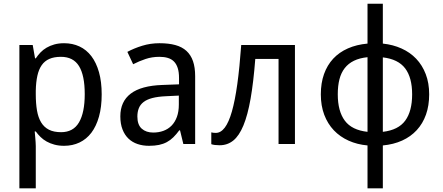

<svg xmlns="http://www.w3.org/2000/svg" viewBox="-20 -780 2399 1040"><path d="M327.1 9.8Q298.3 9.8 274.9 3.4Q251.5 -2.9 232.7 -13.4Q213.9 -23.9 199.5 -38.1Q185.1 -52.2 173.8 -67.9H168Q169.4 -51.3 170.9 -36.1Q171.9 -23.4 172.9 -10Q173.8 3.4 173.8 11.2V240.2H85V-536.1H157.2L169.9 -463.9H173.8Q185.1 -481 199.2 -495.8Q213.4 -510.7 232.2 -521.7Q251 -532.7 274.4 -539.3Q297.9 -545.9 327.1 -545.9Q373 -545.9 410.6 -528.3Q448.2 -510.7 474.9 -475.8Q501.5 -440.9 516.1 -389.2Q530.8 -337.4 530.8 -269Q530.8 -200.2 516.1 -148.2Q501.5 -96.2 474.9 -61Q448.2 -25.9 410.6 -8.1Q373 9.8 327.1 9.8ZM310.1 -472.2Q272.9 -472.2 247.3 -460.9Q221.7 -449.7 205.8 -426.8Q189.9 -403.8 182.4 -369.6Q174.8 -335.4 173.8 -289.1V-269Q173.8 -219.7 180.4 -181.4Q187 -143.1 202.9 -116.9Q218.8 -90.8 245.1 -77.4Q271.5 -64 311 -64Q377 -64 408 -117.2Q439 -170.4 439 -270Q439 -371.6 408 -421.9Q377 -472.2 310.1 -472.2Z M973.1 0 955.1 -74.2H951.2Q935.1 -52.2 918.9 -36.4Q902.8 -20.5 883.8 -10.3Q864.7 0 841.3 4.9Q817.9 9.8 787.1 9.8Q753.4 9.8 725.1 0.2Q696.8 -9.3 676 -29.1Q655.3 -48.8 643.6 -78.9Q631.8 -108.9 631.8 -149.9Q631.8 -230 688.2 -272.9Q744.6 -315.9 859.9 -319.8L949.7 -323.2V-356.9Q949.7 -389.6 942.6 -411.6Q935.5 -433.6 922.1 -447Q908.7 -460.4 888.9 -466.3Q869.1 -472.2 843.8 -472.2Q803.2 -472.2 768.3 -460.4Q733.4 -448.7 701.2 -432.1L669.9 -499Q706.1 -518.6 750.5 -532.2Q794.9 -545.9 843.8 -545.9Q893.6 -545.9 929.9 -535.9Q966.3 -525.9 990 -504.2Q1013.7 -482.4 1025.4 -448.7Q1037.1 -415 1037.1 -367.2V0ZM810.1 -62Q839.8 -62 865.2 -71.3Q890.6 -80.6 909.2 -99.4Q927.7 -118.2 938.2 -146.7Q948.7 -175.3 948.7 -213.9V-262.2L878.9 -258.8Q835 -256.8 805.2 -249Q775.4 -241.2 757.6 -227.3Q739.7 -213.4 731.9 -193.6Q724.1 -173.8 724.1 -148.9Q724.1 -104 747.8 -83Q771.5 -62 810.1 -62Z M1577.6 0H1488.8V-460.9H1362.8Q1353 -334.5 1337.4 -245.6Q1321.8 -156.7 1298.6 -100.6Q1275.4 -44.4 1243.7 -18.8Q1211.9 6.8 1169.9 6.8Q1156.2 6.8 1144.3 5.4Q1132.3 3.9 1124.5 1V-63Q1135.7 -60.1 1148.9 -60.1Q1175.8 -60.1 1197.5 -88.6Q1219.2 -117.2 1236.1 -176Q1252.9 -234.9 1265.4 -324.5Q1277.8 -414.1 1286.6 -536.1H1577.6Z M2053.7 -543.9Q2108.9 -538.1 2155 -517.3Q2201.2 -496.6 2234.4 -461.7Q2267.6 -426.8 2286.1 -378.4Q2304.7 -330.1 2304.7 -269Q2304.7 -208 2287.4 -159.2Q2270 -110.4 2237.3 -75Q2204.6 -39.6 2158.2 -18.6Q2111.8 2.4 2053.7 7.8V240.2H1970.7V7.8Q1915 2.9 1868.4 -18.1Q1821.8 -39.1 1788.3 -74.2Q1754.9 -109.4 1736.3 -158.4Q1717.8 -207.5 1717.8 -269Q1717.8 -330.1 1735.1 -378.7Q1752.4 -427.2 1784.9 -462.2Q1817.4 -497.1 1864.5 -517.8Q1911.6 -538.6 1970.7 -543.9V-759.8H2053.7ZM1809.6 -269Q1809.6 -177.7 1847.7 -126.5Q1885.7 -75.2 1970.7 -65.9V-470.2Q1927.7 -465.8 1897.2 -450.9Q1866.7 -436 1847.2 -410.9Q1827.6 -385.7 1818.6 -350.3Q1809.6 -314.9 1809.6 -269ZM2212.4 -269Q2212.4 -359.9 2174.6 -409.7Q2136.7 -459.5 2053.7 -469.2V-65.9Q2137.7 -75.7 2175 -126.7Q2212.4 -177.7 2212.4 -269Z"/></svg>

Font: Genotype
Style: Regular
Weight: 400
Foundry: Ascender Corporation
Version: Version 1.00